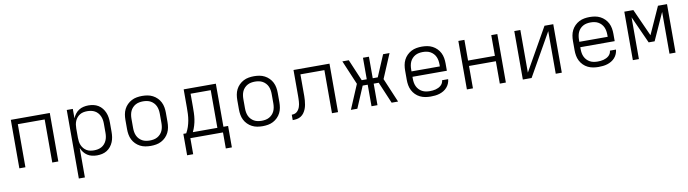

<svg xmlns="http://www.w3.org/2000/svg" viewBox="-33 -1171 7266 2028"><g transform="rotate(-10 3600.0 -156.5)"><path d="M91 0V-520H509V0H444V-462H156V0Z M691 215V-520H756V-419Q766 -444 782.5 -465.5Q799 -487 821.5 -501.5Q844 -516 870.5 -522Q897 -528 924 -528Q952 -528 979 -522Q1006 -516 1029.5 -501.5Q1053 -487 1070.5 -465Q1088 -443 1098.5 -417.5Q1109 -392 1113 -365Q1117 -338 1117 -310V-210Q1117 -182 1113 -155Q1109 -128 1098.5 -102.5Q1088 -77 1070.5 -55Q1053 -33 1029.5 -18.5Q1006 -4 979 2Q952 8 924 8Q897 8 870.5 2Q844 -4 821.5 -18.5Q799 -33 782.5 -54.5Q766 -76 756 -101V215ZM901 -50Q922 -50 942.5 -54Q963 -58 981.5 -68Q1000 -78 1014 -94Q1028 -110 1036.5 -129Q1045 -148 1048.5 -168.5Q1052 -189 1052 -210V-310Q1052 -331 1048.5 -351.5Q1045 -372 1036.5 -391Q1028 -410 1014 -426Q1000 -442 981.5 -452Q963 -462 942.5 -466Q922 -470 901 -470Q880 -470 860 -466Q840 -462 822.5 -451.5Q805 -441 791.5 -425Q778 -409 770 -390Q762 -371 759 -350.5Q756 -330 756 -310V-210Q756 -190 759 -169.5Q762 -149 770 -130Q778 -111 791.5 -95Q805 -79 822.5 -68.5Q840 -58 860 -54Q880 -50 901 -50Z M1500 8Q1471 8 1442 3Q1413 -2 1387 -15.5Q1361 -29 1340 -50Q1319 -71 1306 -97Q1293 -123 1288 -152Q1283 -181 1283 -210V-310Q1283 -339 1288 -368Q1293 -397 1306 -423Q1319 -449 1340 -470Q1361 -491 1387 -504.5Q1413 -518 1442 -523Q1471 -528 1500 -528Q1529 -528 1558 -523Q1587 -518 1613 -504.5Q1639 -491 1660 -470Q1681 -449 1694 -423Q1707 -397 1712 -368Q1717 -339 1717 -310V-210Q1717 -181 1712 -152Q1707 -123 1694 -97Q1681 -71 1660 -50Q1639 -29 1613 -15.5Q1587 -2 1558 3Q1529 8 1500 8ZM1500 -50Q1521 -50 1542 -54Q1563 -58 1581 -68Q1599 -78 1613.5 -93.5Q1628 -109 1636.5 -128Q1645 -147 1648.5 -168Q1652 -189 1652 -210V-310Q1652 -331 1648.5 -352Q1645 -373 1636.5 -392Q1628 -411 1613.5 -426.5Q1599 -442 1581 -452Q1563 -462 1542 -466Q1521 -470 1500 -470Q1479 -470 1458 -466Q1437 -462 1419 -452Q1401 -442 1386.5 -426.5Q1372 -411 1363.5 -392Q1355 -373 1351.5 -352Q1348 -331 1348 -310V-210Q1348 -189 1351.5 -168Q1355 -147 1363.5 -128Q1372 -109 1386.5 -93.5Q1401 -78 1419 -68Q1437 -58 1458 -54Q1479 -50 1500 -50Z M2275 172V0H1925V172H1860V-58H1891Q1908 -88 1919 -121Q1930 -154 1936 -188Q1942 -222 1943.5 -256.5Q1945 -291 1945 -325V-520H2290V-58H2340V172ZM2225 -58V-462H2009V-325Q2009 -291 2008 -256.5Q2007 -222 2002 -188.5Q1997 -155 1987 -122Q1977 -89 1962 -58Z M2700 8Q2671 8 2642 3Q2613 -2 2587 -15.5Q2561 -29 2540 -50Q2519 -71 2506 -97Q2493 -123 2488 -152Q2483 -181 2483 -210V-310Q2483 -339 2488 -368Q2493 -397 2506 -423Q2519 -449 2540 -470Q2561 -491 2587 -504.5Q2613 -518 2642 -523Q2671 -528 2700 -528Q2729 -528 2758 -523Q2787 -518 2813 -504.5Q2839 -491 2860 -470Q2881 -449 2894 -423Q2907 -397 2912 -368Q2917 -339 2917 -310V-210Q2917 -181 2912 -152Q2907 -123 2894 -97Q2881 -71 2860 -50Q2839 -29 2813 -15.5Q2787 -2 2758 3Q2729 8 2700 8ZM2700 -50Q2721 -50 2742 -54Q2763 -58 2781 -68Q2799 -78 2813.5 -93.5Q2828 -109 2836.5 -128Q2845 -147 2848.5 -168Q2852 -189 2852 -210V-310Q2852 -331 2848.5 -352Q2845 -373 2836.5 -392Q2828 -411 2813.5 -426.5Q2799 -442 2781 -452Q2763 -462 2742 -466Q2721 -470 2700 -470Q2679 -470 2658 -466Q2637 -462 2619 -452Q2601 -442 2586.5 -426.5Q2572 -411 2563.5 -392Q2555 -373 2551.5 -352Q2548 -331 2548 -310V-210Q2548 -189 2551.5 -168Q2555 -147 2563.5 -128Q2572 -109 2586.5 -93.5Q2601 -78 2619 -68Q2637 -58 2658 -54Q2679 -50 2700 -50Z M3023 0V-58Q3038 -58 3052.5 -62Q3067 -66 3078 -75.5Q3089 -85 3097 -97.5Q3105 -110 3110 -124Q3115 -138 3117.5 -152.5Q3120 -167 3121 -182Q3122 -197 3122.5 -212Q3123 -227 3123 -241Q3123 -251 3123 -261Q3123 -271 3123 -281V-520H3509V0H3444V-462H3187V-280Q3187 -279 3187 -278Q3187 -277 3187 -275Q3187 -252 3187 -229Q3187 -206 3185 -183Q3183 -160 3179 -137Q3175 -114 3166.5 -92.5Q3158 -71 3144.5 -52Q3131 -33 3111.5 -20.5Q3092 -8 3069 -4Q3046 0 3023 0Z M3868 0V-231H3814L3716 0H3647L3757 -260L3647 -520H3716L3814 -289H3868V-520H3932V-289H3986L4084 -520H4153L4043 -260L4153 0H4084L3986 -231H3932V0Z M4502 8Q4473 8 4444 3Q4415 -2 4388.5 -15Q4362 -28 4341 -49Q4320 -70 4306.5 -96.5Q4293 -123 4288 -152Q4283 -181 4283 -210V-310Q4283 -339 4288 -368Q4293 -397 4306 -423Q4319 -449 4340 -470Q4361 -491 4387 -504.5Q4413 -518 4442 -523Q4471 -528 4500 -528Q4529 -528 4558 -523Q4587 -518 4613 -504.5Q4639 -491 4660 -470Q4681 -449 4694 -423Q4707 -397 4712 -368Q4717 -339 4717 -310V-231H4348V-210Q4348 -189 4351.5 -168Q4355 -147 4364 -128Q4373 -109 4387.5 -93.5Q4402 -78 4420.5 -68Q4439 -58 4460 -54Q4481 -50 4502 -50Q4518 -50 4534 -51.5Q4550 -53 4565.5 -57Q4581 -61 4595.5 -68Q4610 -75 4622 -85.5Q4634 -96 4641.5 -110.5Q4649 -125 4650 -141H4715Q4713 -117 4703.5 -94.5Q4694 -72 4678 -54Q4662 -36 4641 -23.5Q4620 -11 4597 -4Q4574 3 4550 5.5Q4526 8 4502 8ZM4652 -289V-310Q4652 -331 4648.5 -352Q4645 -373 4636.5 -392Q4628 -411 4613.5 -426.5Q4599 -442 4581 -452Q4563 -462 4542 -466Q4521 -470 4500 -470Q4479 -470 4458 -466Q4437 -462 4419 -452Q4401 -442 4386.5 -426.5Q4372 -411 4363.5 -392Q4355 -373 4351.5 -352Q4348 -331 4348 -310V-289Z M4891 0V-520H4956V-298H5244V-520H5309V0H5244V-240H4956V0Z M5491 0V-520H5556V-63L5815 -520H5909V0H5844V-457L5585 0Z M6302 8Q6273 8 6244 3Q6215 -2 6188.5 -15Q6162 -28 6141 -49Q6120 -70 6106.5 -96.5Q6093 -123 6088 -152Q6083 -181 6083 -210V-310Q6083 -339 6088 -368Q6093 -397 6106 -423Q6119 -449 6140 -470Q6161 -491 6187 -504.5Q6213 -518 6242 -523Q6271 -528 6300 -528Q6329 -528 6358 -523Q6387 -518 6413 -504.5Q6439 -491 6460 -470Q6481 -449 6494 -423Q6507 -397 6512 -368Q6517 -339 6517 -310V-231H6148V-210Q6148 -189 6151.5 -168Q6155 -147 6164 -128Q6173 -109 6187.5 -93.5Q6202 -78 6220.5 -68Q6239 -58 6260 -54Q6281 -50 6302 -50Q6318 -50 6334 -51.5Q6350 -53 6365.5 -57Q6381 -61 6395.5 -68Q6410 -75 6422 -85.5Q6434 -96 6441.5 -110.5Q6449 -125 6450 -141H6515Q6513 -117 6503.5 -94.5Q6494 -72 6478 -54Q6462 -36 6441 -23.5Q6420 -11 6397 -4Q6374 3 6350 5.5Q6326 8 6302 8ZM6452 -289V-310Q6452 -331 6448.5 -352Q6445 -373 6436.5 -392Q6428 -411 6413.5 -426.5Q6399 -442 6381 -452Q6363 -462 6342 -466Q6321 -470 6300 -470Q6279 -470 6258 -466Q6237 -462 6219 -452Q6201 -442 6186.5 -426.5Q6172 -411 6163.5 -392Q6155 -373 6151.5 -352Q6148 -331 6148 -310V-289Z M6671 0V-520H6768L6900 -227L7032 -520H7129V0H7064V-448L6932 -156H6868L6736 -448V0Z"/></g></svg>

Font: Iosevka SS04 Light Extended
Style: Regular
Weight: 300
Width: 7
Monospace: yes
Designer: Belleve Invis
Foundry: Belleve Invis
Version: Version 19.0.0; ttfautohint (v1.8.4)